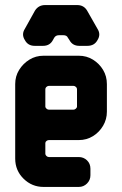

<svg xmlns="http://www.w3.org/2000/svg" viewBox="-20 -738 483 758"><path d="M365 -580Q353 -557 325 -557H293Q266 -557 254 -580L248 -589Q244 -599 230 -599H213Q200 -599 194 -589L189 -580Q177 -557 150 -557H117Q90 -557 78 -580Q64 -602 78 -624L118 -696Q132 -718 158 -718H285Q311 -718 324 -696L365 -624Q379 -602 365 -580ZM402 -297Q402 -267 387 -241.5Q372 -216 347 -200.5Q322 -185 291 -185H173Q168 -185 163.5 -181.5Q159 -178 159 -173V-131Q159 -126 163.5 -122Q168 -118 173 -118H291Q310 -118 323.5 -105Q337 -92 337 -72V-46Q337 -27 323.5 -13.5Q310 0 291 0H152Q106 0 73 -32.5Q40 -65 40 -112V-406Q40 -437 55.5 -462Q71 -487 96 -502.5Q121 -518 152 -518H291Q322 -518 347 -502.5Q372 -487 387 -462Q402 -437 402 -406ZM284 -317V-385Q284 -391 279.5 -395Q275 -399 270 -399H173Q168 -399 163.5 -395Q159 -391 159 -385V-317Q159 -313 163.5 -309Q168 -305 173 -305H270Q275 -305 279.5 -309Q284 -313 284 -317Z"/></svg>

Font: Monomaniac One
Style: Regular
Weight: 400
Version: Version 1.000; ttfautohint (v1.8.3)